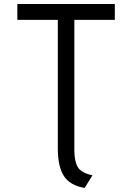

<svg xmlns="http://www.w3.org/2000/svg" viewBox="-20 -720 656 953"><path d="M400 213Q326.5 200 296.8 153.2Q267 106.5 267 17V-621.5H66V-700H550V-621.5H349V25.5Q349 80.5 366.2 109.5Q383.5 138.5 439 150Z"/></svg>

Font: Overpass Mono
Style: Regular
Weight: 400
Designer: Delve Withrington, Dave Bailey
Foundry: Delve Fonts LLC
Version: Version 4.000